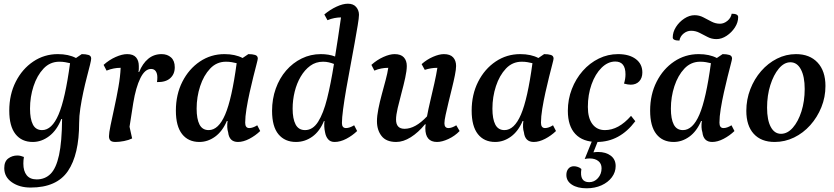

<svg xmlns="http://www.w3.org/2000/svg" viewBox="-20 -754 4502 1036"><path d="M145 258Q85 258 44 229.5Q3 201 3 153Q3 117 24.5 101Q46 85 74 85Q83 85 92.5 87.5Q102 90 109 93Q106 111 106 129Q106 169 124 191.5Q142 214 178 214Q223 214 253 184Q283 154 298.5 83Q314 12 315 -112H311Q287 -51 245.5 -19.5Q204 12 157 12Q97 12 63.5 -30.5Q30 -73 30 -157Q30 -244 65 -313Q100 -382 159.5 -422Q219 -462 292 -462Q350 -462 390 -441L421 -462Q443 -462 457.5 -457.5Q472 -453 472 -438Q472 -430 465.5 -403.5Q459 -377 449 -339Q439 -301 429.5 -257Q420 -213 413.5 -170Q407 -127 407 -91Q407 80 346.5 169Q286 258 145 258ZM142 -168Q142 -112 157.5 -82Q173 -52 207 -52Q260 -52 296 -136Q332 -220 358 -413Q346 -416 331.5 -418.5Q317 -421 300 -421Q250 -421 215 -384Q180 -347 161 -289Q142 -231 142 -168Z M603 12Q583 12 575.5 4Q568 -4 568 -19Q568 -36 576.5 -77.5Q585 -119 597 -173.5Q609 -228 619 -284.5Q629 -341 631 -388H628Q612 -388 593.5 -384.5Q575 -381 555 -373L539 -404Q569 -431 604 -446.5Q639 -462 666 -462Q699 -462 714 -444.5Q729 -427 729 -398Q729 -391 729 -383Q729 -375 727 -366H731Q749 -411 779.5 -436.5Q810 -462 852 -462Q883 -462 903 -444Q923 -426 923 -391Q923 -354 898.5 -332Q874 -310 827 -311Q829 -323 829 -336Q829 -357 820.5 -369.5Q812 -382 795 -382Q762 -382 737.5 -332.5Q713 -283 699 -198L679 -70L693 -7Q675 2 649.5 7Q624 12 603 12Z M1056 12Q996 12 962.5 -30.5Q929 -73 929 -157Q929 -244 964 -313Q999 -382 1058.5 -422Q1118 -462 1191 -462Q1249 -462 1289 -441L1320 -462Q1342 -462 1356.5 -457.5Q1371 -453 1371 -438Q1371 -433 1364 -406.5Q1357 -380 1347 -340Q1337 -300 1327 -255Q1317 -210 1310 -167Q1303 -124 1303 -92Q1303 -63 1325 -63Q1344 -63 1368 -78L1384 -47Q1358 -22 1325.5 -5Q1293 12 1264 12Q1217 12 1211 -40Q1203 -65 1208 -101H1204Q1180 -45 1140.5 -16.5Q1101 12 1056 12ZM1041 -168Q1041 -112 1056.5 -82Q1072 -52 1106 -52Q1159 -52 1195 -136Q1231 -220 1257 -413Q1245 -416 1230.5 -418.5Q1216 -421 1199 -421Q1149 -421 1114 -384Q1079 -347 1060 -289Q1041 -231 1041 -168Z M1577 12Q1517 12 1482.5 -29.5Q1448 -71 1448 -156Q1448 -220 1468 -276Q1488 -332 1524 -373.5Q1560 -415 1608 -438.5Q1656 -462 1711 -462Q1755 -462 1788 -449Q1796 -498 1804 -551Q1812 -604 1820 -660H1819Q1803 -660 1784.5 -656.5Q1766 -653 1747 -645L1730 -676Q1761 -702 1795.5 -718Q1830 -734 1857 -734Q1887 -734 1902 -716Q1917 -698 1917 -674Q1917 -658 1910 -616.5Q1903 -575 1893 -518.5Q1883 -462 1871 -399Q1859 -336 1848.5 -275.5Q1838 -215 1831.5 -166Q1825 -117 1825 -90Q1825 -63 1847 -63Q1866 -63 1891 -78L1907 -47Q1881 -22 1848.5 -5Q1816 12 1785 12Q1763 12 1750.5 -2.5Q1738 -17 1734 -40Q1727 -72 1731 -101H1728Q1705 -45 1665 -16.5Q1625 12 1577 12ZM1559 -168Q1559 -113 1575 -82.5Q1591 -52 1626 -52Q1668 -52 1696.5 -97Q1725 -142 1745 -222Q1765 -302 1782 -409Q1769 -414 1754.5 -417.5Q1740 -421 1723 -421Q1684 -421 1654 -399Q1624 -377 1602.5 -340.5Q1581 -304 1570 -259Q1559 -214 1559 -168Z M2118 12Q2064 12 2039 -20Q2014 -52 2014 -100Q2014 -128 2021.5 -166Q2029 -204 2040 -244.5Q2051 -285 2061 -322.5Q2071 -360 2075 -388H2073Q2056 -388 2037.5 -384.5Q2019 -381 2000 -373L1984 -404Q2014 -431 2048.5 -446.5Q2083 -462 2109 -462Q2143 -462 2159 -444.5Q2175 -427 2175 -398Q2175 -373 2166.5 -334Q2158 -295 2146.5 -252.5Q2135 -210 2126 -171.5Q2117 -133 2117 -109Q2117 -59 2163 -59Q2221 -59 2284 -126Q2291 -164 2302 -210.5Q2313 -257 2323.5 -303.5Q2334 -350 2340 -388H2338Q2306 -388 2272 -377L2255 -408Q2283 -433 2316.5 -447.5Q2350 -462 2375 -462Q2409 -462 2425 -444.5Q2441 -427 2441 -398Q2441 -380 2434.5 -347.5Q2428 -315 2418.5 -277Q2409 -239 2400 -201.5Q2391 -164 2384.5 -134Q2378 -104 2378 -89Q2378 -63 2400 -63Q2418 -63 2442 -78L2460 -47Q2434 -20 2399.5 -4Q2365 12 2338 12Q2275 12 2275 -62Q2275 -71 2277 -83H2273Q2237 -39 2196.5 -13.5Q2156 12 2118 12Z M2652 12Q2592 12 2558.5 -30.5Q2525 -73 2525 -157Q2525 -244 2560 -313Q2595 -382 2654.5 -422Q2714 -462 2787 -462Q2845 -462 2885 -441L2916 -462Q2938 -462 2952.5 -457.5Q2967 -453 2967 -438Q2967 -433 2960 -406.5Q2953 -380 2943 -340Q2933 -300 2923 -255Q2913 -210 2906 -167Q2899 -124 2899 -92Q2899 -63 2921 -63Q2940 -63 2964 -78L2980 -47Q2954 -22 2921.5 -5Q2889 12 2860 12Q2813 12 2807 -40Q2799 -65 2804 -101H2800Q2776 -45 2736.5 -16.5Q2697 12 2652 12ZM2637 -168Q2637 -112 2652.5 -82Q2668 -52 2702 -52Q2755 -52 2791 -136Q2827 -220 2853 -413Q2841 -416 2826.5 -418.5Q2812 -421 2795 -421Q2745 -421 2710 -384Q2675 -347 2656 -289Q2637 -231 2637 -168Z M3201 12Q3125 12 3084.5 -31Q3044 -74 3044 -156Q3044 -218 3065.5 -273.5Q3087 -329 3124.5 -371.5Q3162 -414 3211 -438Q3260 -462 3315 -462Q3375 -462 3410.5 -435.5Q3446 -409 3446 -363Q3446 -333 3429 -315Q3412 -297 3383 -297Q3368 -297 3347 -303Q3355 -328 3355 -353Q3355 -422 3300 -422Q3260 -422 3226 -388.5Q3192 -355 3172 -299Q3152 -243 3152 -177Q3152 -117 3176.5 -84.5Q3201 -52 3244 -52Q3318 -52 3385 -129L3408 -100Q3324 12 3201 12ZM3145 262Q3096 262 3066 242.5Q3036 223 3036 190Q3036 169 3047 156Q3058 143 3077 143Q3087 143 3098.5 147Q3110 151 3117 158Q3106 229 3159 229Q3187 229 3206.5 207Q3226 185 3226 154Q3226 129 3208.5 115Q3191 101 3162 101Q3146 101 3135 104L3177 0H3209L3182 68Q3196 66 3207 66Q3249 66 3275.5 86Q3302 106 3302 142Q3302 175 3281.5 202.5Q3261 230 3225.5 246Q3190 262 3145 262Z M3615 12Q3555 12 3521.5 -30.5Q3488 -73 3488 -157Q3488 -244 3523 -313Q3558 -382 3617.5 -422Q3677 -462 3750 -462Q3808 -462 3848 -441L3879 -462Q3901 -462 3915.5 -457.5Q3930 -453 3930 -438Q3930 -433 3923 -406.5Q3916 -380 3906 -340Q3896 -300 3886 -255Q3876 -210 3869 -167Q3862 -124 3862 -92Q3862 -63 3884 -63Q3903 -63 3927 -78L3943 -47Q3917 -22 3884.5 -5Q3852 12 3823 12Q3776 12 3770 -40Q3762 -65 3767 -101H3763Q3739 -45 3699.5 -16.5Q3660 12 3615 12ZM3600 -168Q3600 -112 3615.5 -82Q3631 -52 3665 -52Q3718 -52 3754 -136Q3790 -220 3816 -413Q3804 -416 3789.5 -418.5Q3775 -421 3758 -421Q3708 -421 3673 -384Q3638 -347 3619 -289Q3600 -231 3600 -168ZM3646 -535Q3610 -535 3610 -552Q3610 -581 3627.5 -608.5Q3645 -636 3672.5 -654Q3700 -672 3728 -672Q3753 -672 3775 -660.5Q3797 -649 3819 -637.5Q3841 -626 3865 -626Q3886 -626 3905 -641.5Q3924 -657 3928 -680Q3963 -680 3963 -662Q3963 -633 3945.5 -606Q3928 -579 3901 -561Q3874 -543 3846 -543Q3820 -543 3798 -554.5Q3776 -566 3754.5 -577Q3733 -588 3709 -588Q3687 -588 3668.5 -573Q3650 -558 3646 -535Z M4160 12Q4087 12 4047 -32Q4007 -76 4007 -156Q4007 -217 4028.5 -272.5Q4050 -328 4087 -370.5Q4124 -413 4172.5 -437.5Q4221 -462 4275 -462Q4349 -462 4391.5 -416.5Q4434 -371 4434 -290Q4434 -230 4412 -175.5Q4390 -121 4352 -78.5Q4314 -36 4264.5 -12Q4215 12 4160 12ZM4194 -32Q4229 -32 4258 -65Q4287 -98 4304.5 -153Q4322 -208 4322 -274Q4322 -341 4301.5 -379.5Q4281 -418 4245 -418Q4211 -418 4182.5 -384Q4154 -350 4136.5 -294.5Q4119 -239 4119 -173Q4119 -106 4139 -69Q4159 -32 4194 -32Z"/></svg>

Font: Petrona SemiBold
Style: Italic
Weight: 600
Italic angle: -9°
Designer: Ringo R. Seeber
Foundry: Ringo R. Seeber
Version: Version 2.001; ttfautohint (v1.8.3)